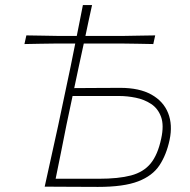

<svg xmlns="http://www.w3.org/2000/svg" viewBox="-20 -733 748 754"><path d="M155.5 0Q168.5 -60 181.2 -116.5Q194 -173 208 -238L257.5 -472.5Q262.5 -496.5 266.8 -518.8Q271 -541 275.5 -562H197Q170 -561.5 139.2 -561.2Q108.5 -561 76 -560L83.5 -594Q116 -593.5 146.2 -593Q176.5 -592.5 203.5 -592H281.5Q287.5 -622.5 293.5 -652.2Q299.5 -682 305.5 -713H341.5Q334.5 -682 328.2 -652.2Q322 -622.5 315.5 -592H469Q495.5 -592.5 526 -593Q556.5 -593.5 589.5 -594L582 -560Q549.5 -561 519.2 -561.2Q489 -561.5 462.5 -562H309Q304.5 -540.5 299.5 -518.2Q294.5 -496 289.5 -472L271.5 -387Q301.5 -387 347.8 -387.5Q394 -388 452.5 -388Q527.5 -388 574.8 -361.5Q622 -335 640.2 -289Q658.5 -243 646 -183.5Q633.5 -125 606.2 -83.8Q579 -42.5 522.5 -20.8Q466 1 365 1Q301.5 1 251.2 0.5Q201 0 155.5 0ZM198.5 -31H368Q445.5 -31 494.5 -44Q543.5 -57 571.5 -91Q599.5 -125 613 -188.5Q624.5 -241 612.5 -274Q600.5 -307 573.5 -324.8Q546.5 -342.5 513.2 -349.2Q480 -356 448.5 -356H265L241 -242.5Q229.5 -184.5 219.5 -134.5Q209.5 -84.5 198.5 -31Z"/></svg>

Font: Commissioner Loud Thin
Style: Italic
Weight: 100
Italic angle: -12°
Designer: Kostas Bartsokas
Foundry: Kostas Bartsokas
Version: Version 1.000; ttfautohint (v1.8.3)